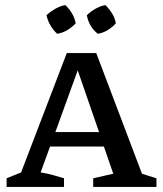

<svg xmlns="http://www.w3.org/2000/svg" viewBox="-20 -736 642 756"><path d="M237 -716Q271 -684 278 -644Q264 -629 245 -617.5Q226 -606 205 -603Q190 -617 179 -635.5Q168 -654 163 -676Q178 -690 197 -701Q216 -712 237 -716ZM395 -716Q411 -700 422 -682Q433 -664 436 -644Q423 -629 404 -617.5Q385 -606 365 -603Q330 -631 322 -676Q336 -690 355 -701Q374 -712 395 -716ZM539 -52Q554 -47 564 -44Q574 -41 596 -34V0H347V-34L426 -52L389 -159H177L140 -57Q166 -53 187.5 -47Q209 -41 232 -34V0H6V-34L63 -57L243 -527H359ZM198 -216H370L286 -459Z"/></svg>

Font: Piazzolla SC Medium
Style: Regular
Weight: 500
Designer: Juan Pablo del Peral
Foundry: Huerta Tipografica
Version: Version 1.330